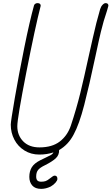

<svg xmlns="http://www.w3.org/2000/svg" viewBox="-20 -981 715 1231"><path d="M675 -944Q675 -943 666 -912Q643 -845 627 -778Q617 -738 591 -616Q552 -432 520 -308Q488 -184 452 -118Q418 -53 359 -19Q360 13 337.5 34Q315 55 267 79Q236 94 224 109Q212 124 212 151Q212 168 219.5 176Q227 184 244 184Q261 184 272.5 180Q284 176 300 163Q310 155 317.5 150Q325 145 330 145Q348 145 348 166Q348 176 336 190Q324 204 305 215Q274 230 244 230Q206 230 187 208.5Q168 187 168 153Q168 118 183.5 92Q199 66 239 46L272 30Q296 19 307 12.5Q318 6 323 -4Q281 10 232 10Q179 10 137 -16Q95 -42 72 -86Q49 -130 49 -182Q49 -202 75 -353Q101 -504 135.5 -674.5Q170 -845 198 -946Q200 -953 206.5 -957Q213 -961 220 -961Q241 -961 241 -944Q206 -809 148.5 -516Q91 -223 91 -172Q91 -113 129 -74.5Q167 -36 233 -36Q314 -36 363 -73.5Q412 -111 434 -175Q470 -283 494.5 -383Q519 -483 550 -626Q554 -642 575.5 -739.5Q597 -837 622 -922Q627 -939 637.5 -950Q648 -961 657 -961Q675 -961 675 -944Z"/></svg>

Font: Bad Script
Style: Regular
Weight: 400
Italic angle: -10°
Designer: Roman Shchyukin (Gaslight Type Foundry), Cyreal (Charset Expansion)
Foundry: Gaslight
Version: Version 2.000